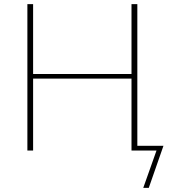

<svg xmlns="http://www.w3.org/2000/svg" viewBox="-20 -723 824 922"><path d="M639.5 -23H765L694.5 179H668L731.5 0H611.5V-345.5H139V0H111.5V-703H139V-367.5H611.5V-703H639.5Z"/></svg>

Font: Lato Thin
Style: Regular
Weight: 200
Designer: Lukasz Dziedzic
Foundry: tyPoland Lukasz Dziedzic
Version: Version 2.007; 2014-02-27